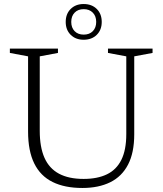

<svg xmlns="http://www.w3.org/2000/svg" viewBox="-20 -924 808 954"><path d="M607.5 -258V-644L516.5 -661V-682.5H738V-661L647 -644V-256.5Q647 -165 616.2 -106Q585.5 -47 527.8 -18.5Q470 10 389.5 10Q301.5 10 241.2 -19.8Q181 -49.5 150.2 -111.8Q119.5 -174 119.5 -270.5V-644L29 -661V-682.5H268V-661L177.5 -644V-274Q177.5 -193 201 -140Q224.5 -87 273 -61Q321.5 -35 395.5 -35Q464 -35 511.2 -57.8Q558.5 -80.5 583 -129.8Q607.5 -179 607.5 -258ZM395.5 -904Q436 -904 460.8 -879.5Q485.5 -855 485.5 -815Q485.5 -775.5 460.8 -751Q436 -726.5 395.5 -726.5Q356 -726.5 331.2 -751Q306.5 -775.5 306.5 -815Q306.5 -855 331.2 -879.5Q356 -904 395.5 -904ZM396 -752Q424.5 -752 441.2 -769.2Q458 -786.5 458 -815Q458 -844 441 -861.2Q424 -878.5 396 -878.5Q367.5 -878.5 350.8 -861.2Q334 -844 334 -815Q334 -786.5 350.8 -769.2Q367.5 -752 396 -752Z"/></svg>

Font: Newsreader Light
Style: Regular
Weight: 300
Designer: Hugues Gentile
Foundry: Production Type
Version: Version 1.003